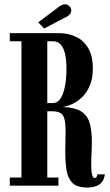

<svg xmlns="http://www.w3.org/2000/svg" viewBox="-20 -852 505 881"><path d="M379.5 8.5Q333.5 8.5 312.5 -12.5Q291.5 -33.5 285.5 -70.5Q279.5 -107.5 279.5 -155Q279.5 -181.5 280.2 -205.5Q281 -229.5 281 -245.5Q281 -285 275.8 -305.5Q270.5 -326 256.8 -333.8Q243 -341.5 218.5 -341.5H197V-37.5H248V0H25V-37.5H78.5V-662.5H25V-700H249.5Q293.5 -700 328.8 -683.2Q364 -666.5 385 -630.8Q406 -595 406 -537.5Q406 -494.5 393.2 -462.5Q380.5 -430.5 359.8 -409.2Q339 -388 314.8 -376.2Q290.5 -364.5 267.5 -361Q321 -359 350 -342.2Q379 -325.5 390.2 -291.2Q401.5 -257 401.5 -201Q401.5 -174.5 400 -148.2Q398.5 -122 398.5 -99Q398.5 -85.5 399.5 -70.8Q400.5 -56 404 -45.8Q407.5 -35.5 414 -35.5Q420.5 -35.5 423.2 -40.5Q426 -45.5 426.5 -52H461Q458.5 -31 448.2 -17.5Q438 -4 420.8 2.2Q403.5 8.5 379.5 8.5ZM197 -379H223Q244 -379 257.8 -400Q271.5 -421 278.2 -456.8Q285 -492.5 285 -535.5Q285 -576.5 278.5 -604.8Q272 -633 258.5 -647.8Q245 -662.5 224.5 -662.5H197ZM182.5 -721 155.5 -749.5 249 -820Q256.5 -825.5 263.8 -829Q271 -832.5 277.5 -832.5Q286.5 -832.5 293.2 -828Q300 -823.5 303.5 -817Q307 -811 307 -804Q307 -794.5 300 -786Q293 -777.5 279.5 -772Z"/></svg>

Font: Imbue Thin 10pt
Style: Bold
Weight: 700
Version: Version 1.102